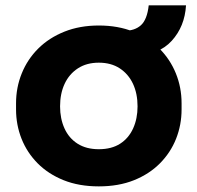

<svg xmlns="http://www.w3.org/2000/svg" viewBox="-20 -660 720 700"><path d="M340.2 19.5Q268 19.5 212 -3Q156 -25.5 117.2 -64.6Q78.5 -103.8 58.5 -154.2Q38.5 -204.8 38.5 -261V-283.5Q38.5 -341.2 59.4 -392.6Q80.2 -444 119.5 -483.1Q158.8 -522.2 214.8 -544.6Q270.8 -567 340.2 -567Q410.5 -567 466.1 -544.6Q521.8 -522.2 561 -483.1Q600.2 -444 621.1 -392.6Q642 -341.2 642 -283.5V-261Q642 -204.8 622 -154.2Q602 -103.8 563.2 -64.6Q524.5 -25.5 468.5 -3Q412.5 19.5 340.2 19.5ZM340.2 -116Q386.8 -116 418 -136.1Q449.2 -156.2 465.4 -191.9Q481.5 -227.5 481.5 -272.2Q481.5 -318.8 464.9 -354.4Q448.2 -390 416.6 -410.8Q385 -431.5 340.2 -431.5Q295.8 -431.5 264 -410.8Q232.2 -390 215.6 -354.4Q199 -318.8 199 -272.2Q199 -227.5 215.1 -191.9Q231.2 -156.2 262.9 -136.1Q294.5 -116 340.2 -116ZM474 -459.2 433.5 -547.8Q471.5 -547.8 494 -568.2Q516.5 -588.8 522.2 -640.5H658.2Q653.5 -563.2 606.1 -511.2Q558.8 -459.2 474 -459.2Z"/></svg>

Font: SVN-Sora Variable
Style: Regular
Weight: 400
Designer: Jonathan Barnbrook, Julián Moncada
Foundry: Barnbrook Fonts
Version: Version 2.000 - Viet hoa boi STYLEno.1 Fonts